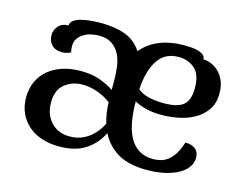

<svg xmlns="http://www.w3.org/2000/svg" viewBox="-74 -583 908 711"><g transform="rotate(15 380.0 -227.0)"><path d="M549 -31Q562 -31 576.5 -34.5Q591 -38 604 -47.5Q617 -57 628.5 -74.5Q640 -92 649 -121H653Q673 -121 687.5 -110Q702 -99 702 -76Q702 -55 688.5 -38Q675 -21 652.5 -9.5Q630 2 600 8Q570 14 537 14Q467 14 425 -11Q383 -36 361 -80Q340 -37 301 -11.5Q262 14 201 14Q164 14 133.5 4Q103 -6 81.5 -25Q60 -44 48 -70.5Q36 -97 36 -130Q36 -164 48.5 -191.5Q61 -219 84 -238Q107 -257 138 -267Q169 -277 207 -277Q251 -277 281.5 -265.5Q312 -254 335 -239V-276Q335 -302 331.5 -328Q328 -354 317.5 -374.5Q307 -395 288 -408Q269 -421 239 -421Q226 -421 210.5 -418Q195 -415 182 -407.5Q169 -400 160 -388Q151 -376 151 -357Q151 -347 154 -334Q139 -326 121 -326Q93 -326 80 -341.5Q67 -357 67 -377Q67 -397 80.5 -412.5Q94 -428 119 -428Q119 -439 129 -447Q139 -455 155.5 -459.5Q172 -464 192 -466Q212 -468 233 -468Q287 -468 326.5 -453.5Q366 -439 390 -402Q445 -468 553 -468Q566 -468 580 -467Q594 -466 606 -462.5Q618 -459 626 -452.5Q634 -446 634 -436Q649 -436 664.5 -429.5Q680 -423 693.5 -410Q707 -397 715.5 -377Q724 -357 724 -330Q724 -290 705.5 -264.5Q687 -239 659 -224Q631 -209 598.5 -203Q566 -197 538 -197Q502 -197 475.5 -204Q449 -211 432 -221Q432 -181 438 -146Q444 -111 457.5 -85.5Q471 -60 493.5 -45.5Q516 -31 549 -31ZM227 -230Q187 -230 158.5 -207Q130 -184 130 -136Q130 -90 157 -61Q184 -32 229 -32Q269 -32 300 -54.5Q331 -77 348 -113Q337 -149 336 -192Q313 -209 284.5 -219.5Q256 -230 227 -230ZM533 -241Q588 -241 609.5 -260.5Q631 -280 631 -324Q631 -377 605.5 -399Q580 -421 544 -421Q492 -421 465 -381Q438 -341 433 -268Q448 -254 474.5 -247.5Q501 -241 533 -241Z"/></g></svg>

Font: Milonga
Style: Regular
Weight: 400
Designer: Pablo Impallari, Brenda Gallo, Rodrigo Fuenzalida
Foundry: Pablo Impallari, Brenda Gallo, Rodrigo Fuenzalida
Version: Version 1.000; ttfautohint (v0.93) -l 8 -r 50 -G 200 -x 14 -